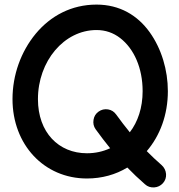

<svg xmlns="http://www.w3.org/2000/svg" viewBox="-20 -733 785 840"><path d="M360.4 47.9C426.3 47.9 486.3 30.8 537.1 0C561 24.9 586.9 49.3 614.3 73.2C625.5 83.5 639.2 87.9 654.8 86.9C669.9 85.9 682.6 79.6 692.9 68.4C703.1 57.1 707.5 43.5 706.5 28.3C705.1 12.7 698.7 0 687.5 -10.3C664.1 -30.8 642.1 -51.3 622.1 -71.8C680.2 -139.6 714.4 -231 714.4 -334C714.4 -425.8 687 -519.5 634.3 -592.8C581.5 -666 503.9 -712.9 402.3 -712.9C292.5 -712.9 201.2 -663.6 136.2 -585.4C71.3 -506.8 34.7 -404.8 34.7 -299.3C34.7 -100.6 172.4 47.9 360.4 47.9ZM360.4 -62.5C236.8 -62.5 146 -153.3 146 -299.3C146 -465.3 260.3 -601.6 402.3 -601.6C440.9 -601.6 475.6 -589.8 505.9 -566.4C566.4 -519.5 604 -435.5 604 -334C604 -261.7 583 -199.7 547.9 -154.3C528.3 -178.2 508.3 -204.1 488.3 -231.9C479.5 -244.1 467.8 -252 452.6 -254.4C437.5 -256.8 423.3 -253.4 411.1 -244.6C398.9 -235.8 391.6 -224.1 389.2 -209C386.7 -193.8 389.6 -179.7 398.4 -167.5C420.4 -137.2 441.4 -109.4 461.9 -84.5C430.2 -69.8 396.5 -62.5 360.4 -62.5Z"/></svg>

Font: Mikhak SemiBold
Style: Regular
Weight: 600
Designer: Amin Abedi
Version: Version 3.2